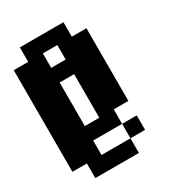

<svg xmlns="http://www.w3.org/2000/svg" viewBox="-181 -794 863 954"><g transform="rotate(-30 250.0 -317.0)"><path d="M167 -526.4H250V-609.4H167ZM167 -192.4H250V-442.4H167ZM0 -26.4V-609.4H83V-692.4H333V-609.4H417V-192.4H333V-109.4H167V-26.4H333V57.6H83V-26.4ZM333 -26.4V-109.4H417V-26.4Z"/></g></svg>

Font: KH Dot Dougenzaka 12
Style: Regular
Weight: 400
Designer: Original version for X68000 by Keitarou Hiraki (http://hp.vector.co.jp/authors/VA000874/) / TrueType conversion by Homem
Version: Version 1.00.20150527